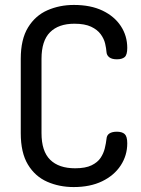

<svg xmlns="http://www.w3.org/2000/svg" viewBox="-20 -751 572 777"><path d="M278 6Q220 6 171 -15.5Q122 -37 93 -85Q64 -133 64 -212V-513Q64 -592 93.5 -640Q123 -688 172 -709.5Q221 -731 279 -731Q347 -731 395 -708Q443 -685 469 -645.5Q495 -606 495 -557Q495 -529 484.5 -520Q474 -511 453 -511Q433 -511 422.5 -519Q412 -527 411 -540Q410 -555 405.5 -574.5Q401 -594 387.5 -612.5Q374 -631 348.5 -643Q323 -655 281 -655Q217 -655 182.5 -620.5Q148 -586 148 -513V-212Q148 -139 183 -104.5Q218 -70 284 -70Q326 -70 350.5 -82Q375 -94 387 -112Q399 -130 404 -150.5Q409 -171 411 -189Q412 -204 423 -211Q434 -218 453 -218Q474 -218 484.5 -208.5Q495 -199 495 -171Q495 -122 468.5 -81.5Q442 -41 393.5 -17.5Q345 6 278 6Z"/></svg>

Font: Dosis Medium
Style: Regular
Weight: 500
Designer: EdgarTolentino, PabloImpallari, IginoMarini
Foundry: EdgarTolentino, PabloImpallari, IginoMarini
Version: Version 3.001; ttfautohint (v1.8.2)